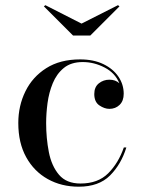

<svg xmlns="http://www.w3.org/2000/svg" viewBox="-20 -694 548 724"><path d="M287.5 -605 425 -674.5 430.5 -670 320.5 -560H255.5L145.5 -670L151 -674.5ZM456.5 -138Q437 -74.5 394.8 -32.2Q352.5 10 277 10Q211.5 10 160 -18.8Q108.5 -47.5 78.8 -101.2Q49 -155 49 -230Q49 -295 75.8 -349.5Q102.5 -404 154.5 -437Q206.5 -470 282 -470Q333 -470 369.8 -452.2Q406.5 -434.5 426.5 -405Q446.5 -375.5 446.5 -340.5Q446.5 -313.5 431 -298.5Q415.5 -283.5 392.5 -283.5Q374 -283.5 354.8 -296.5Q335.5 -309.5 335.5 -339.5Q335.5 -366 352.8 -379.8Q370 -393.5 392.5 -393.5Q415.5 -393.5 430 -380Q414.5 -418.5 374.8 -439.2Q335 -460 292 -460Q248 -460 220.8 -437.8Q193.5 -415.5 179 -380.2Q164.5 -345 159.2 -305.2Q154 -265.5 154 -230Q154 -173 164.2 -120.5Q174.5 -68 202.5 -35Q230.5 -2 283.5 -2Q349.5 -2 388 -40.5Q426.5 -79 447 -138Z"/></svg>

Font: Bodoni* 24pt
Style: Regular
Weight: 400
Version: Version 2.3